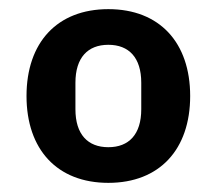

<svg xmlns="http://www.w3.org/2000/svg" viewBox="-20 -724 473 420"><path d="M217 -324C329 -324 396 -397 396 -514C396 -631 329 -704 217 -704C105 -704 38 -631 38 -514C38 -397 105 -324 217 -324ZM217 -402C172 -402 145 -430 145 -485V-543C145 -598 172 -626 217 -626C262 -626 289 -598 289 -543V-485C289 -430 262 -402 217 -402Z"/></svg>

Font: LVC Sans
Style: Bold
Weight: 700
Designer: Mike Abbink, Paul van der Laan, Pieter van Rosmalen
Foundry: Bold Monday
Version: Version 3.0